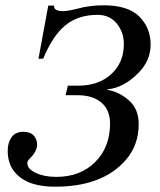

<svg xmlns="http://www.w3.org/2000/svg" viewBox="-20 -688 604 724"><path d="M184 -667V-664Q184 -646 218 -646Q235 -646 271 -655Q317 -668 371 -668Q463 -668 505.5 -625.5Q548 -583 548 -520Q548 -459 501 -412Q446 -357 385 -351V-349Q427 -343 465 -310.5Q503 -278 503 -220Q503 -143 457 -88Q411 -33 338 -7Q274 16 187 16Q101 16 55 -20Q9 -56 9 -119Q9 -150 23.5 -170.5Q38 -191 68 -191Q94 -191 107 -177Q120 -163 120 -141Q120 -124 104 -103Q101 -99 94.5 -92.5Q88 -86 85.5 -82Q83 -78 83 -73Q83 -51 115 -36Q147 -21 192 -21Q283 -21 339 -77Q395 -133 395 -222Q395 -273 362.5 -301Q330 -329 272 -329H227L236 -365H276Q352 -365 399.5 -408.5Q447 -452 447 -522Q447 -567 420 -599.5Q393 -632 348 -632Q275 -632 227 -593Q179 -554 143 -467L125 -466L162 -667Z"/></svg>

Font: STIX MathJax Alphabets
Style: Italic
Weight: 400
Italic angle: -16.33°
Designer: MicroPress Inc., with final additions and corrections provided by Coen Hoffman, Elsevier (retired)
Version: Version 1.1.1